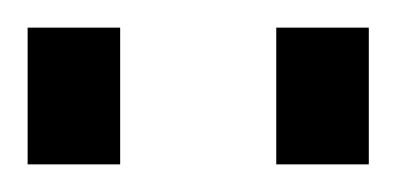

<svg xmlns="http://www.w3.org/2000/svg" viewBox="-20 -740 287 139"><path d="M0 -720H67V-621H0ZM180 -720H247V-621H180Z"/></svg>

Font: Aspekta 300
Style: Regular
Weight: 300
Designer: Ivo Dolenc
Version: Version 2.000